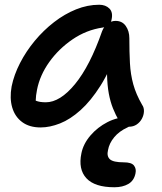

<svg xmlns="http://www.w3.org/2000/svg" viewBox="-20 -527 681 809"><path d="M151 10Q104 10 73.5 -12.5Q43 -35 31.5 -74Q20 -113 29 -163Q39 -212 64.5 -261.5Q90 -311 126.5 -355Q163 -399 207.5 -433.5Q252 -468 300.5 -487.5Q349 -507 398 -507Q425 -507 441 -491Q457 -475 450 -444Q448 -431 438.5 -422Q429 -413 413 -411Q344 -401 285.5 -361Q227 -321 187.5 -265.5Q148 -210 136 -149Q131 -124 130.5 -103.5Q130 -83 138 -51L97 -131Q116 -109 131.5 -102.5Q147 -96 173 -96Q233 -96 296 -172.5Q359 -249 410 -395Q418 -416 433.5 -427.5Q449 -439 467 -439Q495 -439 510 -417.5Q525 -396 525 -366Q525 -308 527.5 -261Q530 -214 541.5 -172Q553 -130 579 -85Q587 -74 586.5 -58Q586 -42 578 -27Q570 -12 556 -2.5Q542 7 523 7Q508 7 498 0.5Q488 -6 482 -17Q467 -43 456 -70.5Q445 -98 438.5 -132.5Q432 -167 431 -213.5Q430 -260 435 -323L477 -325Q444 -230 403.5 -166Q363 -102 319.5 -63Q276 -24 233 -7Q190 10 151 10ZM462 262Q379 262 344 224Q309 186 323 119Q331 79 361 44Q391 9 433 -12.5Q475 -34 522 -34Q532 -34 539 -29Q546 -24 544 -14Q542 -7 537 -2Q532 3 517 10Q482 26 461 51.5Q440 77 435 106Q429 131 443 144Q457 157 502 157Q534 157 544.5 170.5Q555 184 551 203Q545 234 521 248Q497 262 462 262Z"/></svg>

Font: Shantell Sans Medium
Style: Italic
Weight: 500
Italic angle: -11°
Designer: Stephen Nixon, Anya Danilova, Shantell Martin
Foundry: Arrow Type
Version: Version 1.011;[c5ecc13dd]